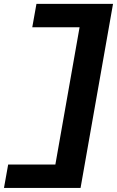

<svg xmlns="http://www.w3.org/2000/svg" viewBox="-41 -744 588 964"><path d="M-21 199.5 0 82H237L358.5 -607H121L142 -724.5H526.5L363.5 199.5Z"/></svg>

Font: Anybody UltraExpanded SemiBold
Style: Italic
Weight: 600
Width: 9
Italic angle: -10°
Designer: Tyler Finck
Foundry: Etcetera Type Company
Version: Version 1.010; ttfautohint (v1.8.3) -l 8 -r 50 -G 200 -x 14 